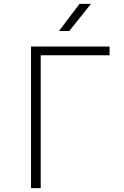

<svg xmlns="http://www.w3.org/2000/svg" viewBox="-20 -970 640 990"><path d="M284 -810H337L449 -950H390ZM140 0H190V-685H545V-730H140Z"/></svg>

Font: JetBrains Mono Thin
Style: Regular
Weight: 100
Monospace: yes
Designer: Philipp Nurullin, Konstantin Bulenkov
Foundry: JetBrains
Version: Version 2.305